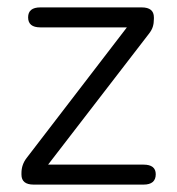

<svg xmlns="http://www.w3.org/2000/svg" viewBox="-20 -499 479 519"><path d="M71 0Q38 0 38 -27V-31Q38 -54 52 -72L323 -425H89Q56 -425 56 -452Q56 -479 89 -479H363Q396 -479 396 -452V-448Q396 -436 393 -426.5Q390 -417 382 -407L110 -54H368Q401 -54 401 -28Q401 0 368 0Z"/></svg>

Font: Zen Maru Gothic
Style: Regular
Weight: 400
Designer: Yoshimichi Ohira
Foundry: Positype
Version: Version 1.002